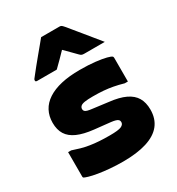

<svg xmlns="http://www.w3.org/2000/svg" viewBox="-196 -947 993 1080"><g transform="rotate(-30 300.0 -407.5)"><path d="M295 -154Q351 -154 369.5 -162.5Q388 -171 388 -187Q388 -196 383 -201.5Q378 -207 366.5 -210.5Q355 -214 337 -216L234 -227Q170 -234 129.5 -252Q89 -270 70 -300.5Q51 -331 51 -376Q51 -419 69 -453Q87 -487 123 -510.5Q159 -534 211 -546Q263 -558 331 -558Q389 -558 432 -553Q475 -548 500 -541.5Q525 -535 531 -529Q532 -528 532.5 -526.5Q533 -525 533.5 -523.5Q534 -522 534 -519Q534 -481 534 -442.5Q534 -404 534 -366H514Q479 -376 449.5 -381.5Q420 -387 390 -389.5Q360 -392 321 -392Q288 -392 268.5 -389Q249 -386 241 -378.5Q233 -371 233 -360Q233 -352 238 -346.5Q243 -341 254.5 -338Q266 -335 283 -333L384 -320Q448 -313 488 -294Q528 -275 546.5 -243.5Q565 -212 565 -166Q565 -107 533.5 -67.5Q502 -28 439.5 -8.5Q377 11 286 11Q243 11 202 7.5Q161 4 128 -1.5Q95 -7 73 -13.5Q51 -20 46 -24Q45 -26 44.5 -27.5Q44 -29 44 -31Q44 -71 44 -110.5Q44 -150 44 -190H64Q90 -181 115 -174Q140 -167 168 -162.5Q196 -158 227.5 -156Q259 -154 295 -154ZM236 -826Q266 -826 296 -826Q326 -826 356 -826Q364 -826 369 -822Q374 -818 386 -804Q393 -795 410 -774.5Q427 -754 449 -727Q471 -700 493 -673Q515 -646 533 -624Q501 -624 467.5 -624Q434 -624 401 -624Q390 -624 384.5 -626Q379 -628 372 -635Q363 -644 342 -665.5Q321 -687 283 -725L335 -705H271L322 -726Q285 -688 262.5 -665Q240 -642 221 -624H94Q89 -624 87 -625Q85 -626 84 -628.5Q83 -631 83 -633Q83 -638 86 -642Q89 -646 101 -661Q112 -675 130 -697.5Q148 -720 169 -745Q190 -770 208 -792Q226 -814 236 -826Z"/></g></svg>

Font: Recursive Monospace Black
Style: Regular
Weight: 900
Version: Version 1.047